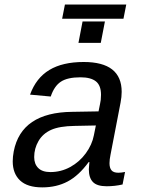

<svg xmlns="http://www.w3.org/2000/svg" viewBox="-20 -809 640 839"><path d="M497.1 -54.2Q510.3 -54.2 526.4 -57.6L515.6 -2.9Q481.4 4.9 446.3 4.9Q403.8 4.9 386 -13.7Q368.2 -32.2 368.2 -69.3L370.6 -101.1H367.7Q324.2 -41.5 275.6 -15.9Q227.1 9.8 164.6 9.8Q99.6 9.8 67.6 -20.5Q35.6 -50.8 35.6 -104Q35.6 -124 40 -147.5Q73.2 -317.9 295.4 -320.3L410.6 -322.3Q418.9 -361.8 420.2 -372.3Q421.4 -382.8 421.4 -394.5Q421.4 -436 398.9 -453.6Q376.5 -471.2 331.5 -471.2Q274.9 -471.2 245.8 -451.9Q216.8 -432.6 201.7 -387.2L111.3 -395.5Q137.7 -468.3 195.6 -503.2Q253.4 -538.1 345.7 -538.1Q511.7 -538.1 511.7 -407.7Q511.7 -385.7 506.8 -360.4L462.9 -132.8Q458.5 -111.8 458.5 -95.7Q458.5 -75.2 467.3 -64.7Q476.1 -54.2 497.1 -54.2ZM200.2 -57.1Q246.6 -57.1 287.1 -79.3Q327.6 -101.6 355 -139.2Q382.3 -176.8 390.1 -217.3L398.9 -260.7L305.7 -258.8Q239.7 -257.8 203.4 -241.5Q167 -225.1 148.2 -192.6Q129.4 -160.2 129.4 -122.6Q129.4 -92.3 147.2 -74.7Q165 -57.1 200.2 -57.1ZM322.8 -621.6 340.8 -715.3H438.5L420.4 -621.6ZM519.5 -727.1H251.5L263.7 -789.1H531.7Z"/></svg>

Font: Liberation Mono
Style: Italic
Weight: 400
Italic angle: -12°
Monospace: yes
Designer: Steve Matteson
Foundry: Ascender Corporation
Version: Version 2.1.5